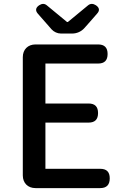

<svg xmlns="http://www.w3.org/2000/svg" viewBox="-20 -965 640 985"><path d="M97 -368V-65C97 -26 123 0 162 0H320H494C527 0 543 -17 543 -50C543 -83 527 -99 494 -99H213V-336H434C467 -336 483 -352 483 -385C483 -418 467 -434 434 -434H213V-639H483C516 -639 532 -655 532 -688C532 -721 516 -737 483 -737H162C123 -737 97 -711 97 -672ZM444 -856 478 -895C493 -911 490 -926 472 -938C458 -947 444 -948 431 -937L328 -852H324L221 -937C208 -948 195 -947 181 -938C163 -926 160 -911 174 -895L245 -814C257 -801 275 -793 292 -793H326H351C374 -793 397 -803 413 -821Z"/></svg>

Font: GenSenRounded2 TW M
Style: Regular
Weight: 500
Version: Version 2.100;PS 2.1;hotconv 16.6.51;makeotf.lib2.5.65220 DE